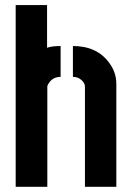

<svg xmlns="http://www.w3.org/2000/svg" viewBox="-20 -719 502 747"><path d="M41 7.8V-699.2H163.1V-533.2Q182.6 -540 215.8 -540V-419.9Q181.6 -419.9 166 -388.7Q164.1 -384.8 164.1 -382.8V7.8ZM263.7 -419.9V-540Q358.4 -540 406.2 -472.7Q432.6 -436.5 432.6 -392.6V7.8H310.5V-382.8Q310.5 -396.5 294.9 -409.2Q282.2 -419.9 263.7 -419.9Z"/></svg>

Font: Post No Bills Jaffna ExtraBold
Style: Regular
Weight: 800
Designer: Kosala Senevirathne, Siva Puranthara, Lasantha Premarathna, Tharique Azeez
Foundry: Mooniak
Version: Version 1.220 ; ttfautohint (v1.6)